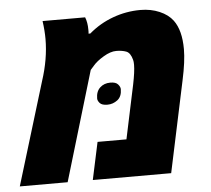

<svg xmlns="http://www.w3.org/2000/svg" viewBox="-74 -694 819 746"><g transform="rotate(-5 335.0 -321.0)"><path d="M-26.4 0 95.2 -399.4Q123 -483.9 123 -562Q123 -594.7 117.7 -632.3H283.7Q292 -611.8 292 -583.5Q292 -579.6 292 -575.7Q292 -571.8 291.5 -567.9H298.3Q340.3 -604 392.3 -623Q444.3 -642.1 500 -642.1Q540.5 -642.1 574.2 -627.7Q607.9 -613.3 626 -588.9Q655.3 -549.3 655.3 -475.6Q655.3 -428.2 639.6 -356L564 0H258.3L289.6 -146H402.3L446.8 -356Q457 -405.8 457 -432.1Q457 -444.8 455.1 -451.2Q447.8 -479.5 431.4 -485.6Q415 -491.7 392.6 -491.7Q370.1 -491.7 342.8 -475.3Q315.4 -459 301.8 -442.9L287.6 -426.8L160.2 0ZM340.8 -286.6Q319.3 -286.6 311 -295.9Q302.7 -305.2 302.7 -314Q302.7 -341.3 318.6 -356.2Q334.5 -371.1 358.9 -371.1Q380.4 -371.1 388.9 -361.1Q397.5 -351.1 397.5 -342.3Q397.5 -313.5 379.9 -300Q362.3 -286.6 340.8 -286.6Z"/></g></svg>

Font: Open Sans ExtraBold
Style: Italic
Weight: 800
Italic angle: -12°
Designer: Monotype Design Team
Foundry: Monotype Imaging Inc.
Version: Version 3.000; ttfautohint (v1.8.4)